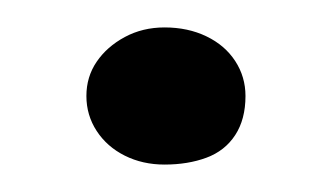

<svg xmlns="http://www.w3.org/2000/svg" viewBox="-20 -371 242 140"><path d="M100 -251Q84 -251 71 -257.5Q58 -264 50.5 -275.5Q43 -287 43 -301Q43 -315 50.5 -326Q58 -337 71 -344Q84 -351 100 -351Q117 -351 130.5 -344.5Q144 -338 151.5 -326.5Q159 -315 159 -301Q159 -284 151.5 -272.5Q144 -261 130.5 -256Q117 -251 100 -251Z"/></svg>

Font: Sour Gummy
Style: Regular
Weight: 400
Designer: Stefie Justprince
Foundry: Eifetstype
Version: Version 1.000